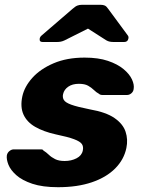

<svg xmlns="http://www.w3.org/2000/svg" viewBox="-20 -770 593 800"><path d="M221.9 10Q157.4 10 114.7 -4.3Q72.1 -18.6 48.1 -40Q24 -61.4 15.1 -83.8Q6.3 -106.2 8.5 -122.5Q10.5 -133.5 19.3 -140.6Q28.1 -147.6 37 -147.6H151.4Q154.2 -147.6 156.6 -146.9Q158.9 -146.1 161 -142.7Q172.5 -135.7 183.4 -125.2Q194.2 -114.7 209.7 -107Q225.1 -99.2 249.5 -99.2Q277 -99.2 298.8 -110.4Q320.6 -121.5 325 -142.7Q328.5 -158.9 321.3 -169.6Q314.1 -180.4 288.9 -189.9Q263.6 -199.5 211.1 -210.4Q161.1 -221.6 126.7 -241.4Q92.3 -261.1 77.9 -292.7Q63.6 -324.3 73.1 -368.8Q81.8 -408.8 114.8 -445.7Q147.9 -482.6 203.3 -506.3Q258.7 -530 332.5 -530Q389.6 -530 429.7 -516.4Q469.9 -502.8 494.7 -482.1Q519.6 -461.4 529.9 -439Q540.1 -416.6 536.9 -399.4Q535.9 -388.8 527.6 -381.5Q519.2 -374.3 510.2 -374.3H405.9Q401.6 -374.3 398.1 -375.6Q394.5 -376.9 392.5 -379.1Q381.1 -385.1 371.1 -395.1Q361 -405 347 -412.9Q333 -420.8 308.6 -420.8Q281.7 -420.8 264.4 -408.8Q247.1 -396.8 242.9 -378.1Q239.7 -364.9 245.7 -354Q251.7 -343.1 276.4 -334Q301.1 -324.9 354.9 -314.2Q421.5 -302.7 457 -278.2Q492.5 -253.6 503.2 -221.2Q514 -188.9 506.6 -153.4Q496.7 -105.2 459.9 -68.1Q423 -31 362.7 -10.5Q302.5 10 221.9 10ZM157.6 -595Q143.5 -595 145.4 -608.7Q146.6 -616.7 153.8 -622.5L282 -732.9Q294.4 -743.9 302.8 -746.9Q311.3 -750 320.8 -750H399.5Q409.4 -750 416.5 -746.9Q423.6 -743.9 431 -732.9L512.1 -622.9Q516.9 -617.1 514.9 -609.1Q512.2 -595 497.4 -595H453.6Q445.1 -595 437.7 -596.4Q430.2 -597.8 422.9 -602L346.6 -650.8L249.4 -602Q240.6 -597.8 232.9 -596.4Q225.1 -595 216.6 -595Z"/></svg>

Font: Rubik Light
Style: Italic
Weight: 300
Italic angle: -12°
Designer: Hubert and Fischer
Foundry: Hubert and Fischer
Version: Version 2.300;gftools[0.9.30]